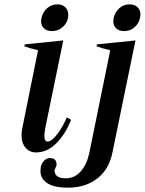

<svg xmlns="http://www.w3.org/2000/svg" viewBox="-20 -691 666 883"><path d="M169 -593Q169 -599 171 -609Q177 -636 197 -653.5Q217 -671 244 -671Q267 -671 280.5 -657.5Q294 -644 294 -623Q294 -614 293 -609Q287 -582 266.5 -565Q246 -548 219 -548Q196 -548 182.5 -560.5Q169 -573 169 -593ZM501 -594Q501 -599 503 -609Q509 -636 529 -653.5Q549 -671 576 -671Q599 -671 612.5 -658Q626 -645 626 -624Q626 -619 624 -609Q618 -582 598 -565Q578 -548 551 -548Q528 -548 514.5 -560.5Q501 -573 501 -594ZM79 -69Q79 -83 82 -99L155 -460Q116 -469 92 -478L94 -487L271 -505L188 -101Q184 -77 184 -66Q184 -40 199 -40Q218 -40 244.5 -75.5Q271 -111 287 -151L307 -140Q281 -74 239 -32Q197 10 146 10Q116 10 97.5 -11.5Q79 -33 79 -69ZM166 95Q166 89 168 75Q171 61 182.5 48.5Q194 36 210 36Q242 36 240 70Q239 74 235.5 80.5Q232 87 231 91Q230 129 282 129Q324 129 352 96.5Q380 64 391 11L487 -460Q448 -469 424 -478L426 -487L603 -505L497 11Q481 89 426.5 130.5Q372 172 293 172Q229 172 197.5 151.5Q166 131 166 95Z"/></svg>

Font: Trirong Medium
Style: Italic
Weight: 500
Italic angle: -12°
Designer: Katatrad Team
Foundry: CadsonDemak
Version: Version 1.001